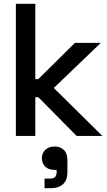

<svg xmlns="http://www.w3.org/2000/svg" viewBox="-20 -720 567 1017"><path d="M64 0V-700H167V-301H183L377 -493H514L265 -254L522 0H386L183 -205H167V0ZM216 277V226H243Q264 226 272 217.5Q280 209 280 190V180H268Q238 180 220 163Q202 146 202 118Q202 90 220.5 73Q239 56 269 56Q299 56 318 74Q337 92 337 127V193Q337 234 314 255.5Q291 277 246 277Z"/></svg>

Font: Space Grotesk Frontify Medium
Style: Regular
Weight: 500
Designer: Florian Karsten
Version: Version 2.000